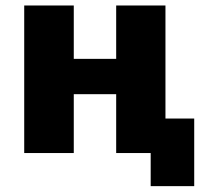

<svg xmlns="http://www.w3.org/2000/svg" viewBox="-20 -544 733 685"><path d="M243.2 -208V2H66.4V-524.4H243.2V-334H394.5V-524.4H570.3V-121.1H672.9V120.1H517.6V2H510.7H394.5V-208Z"/></svg>

Font: Gen Shin Gothic Heavy
Style: Bold
Weight: 900
Designer: [Source Han Sans]
Ryoko NISHIZUKA  (kana & ideographs); Paul D. Hunt (Latin, Greek & Cyrillic); Wenlong ZHANG  (bopomofo
Version: Version 1.002.20150607